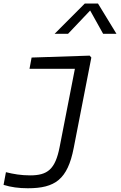

<svg xmlns="http://www.w3.org/2000/svg" viewBox="-20 -822 660 1051"><path d="M383.5 -12 480 -507 471 -517.5 153 -507 141.5 -445.5H390L306.5 -17.5C282.5 105.5 240 138 144.5 138C96 138 54 131 12.5 120.5L-0.5 190C39.5 202.5 83 208.5 132.5 208.5C281.5 208.5 350 160 383.5 -12ZM279 -637H352.5L473.5 -764.5L544.5 -637H617.5L516.5 -802.5H444Z"/></svg>

Font: Monaspace Neon Light
Style: Italic
Weight: 300
Italic angle: -11°
Designer: Riley Cran & the Lettermatic Team
Foundry: Lettermatic
Version: Version 1.200 (Monaspace Neon)